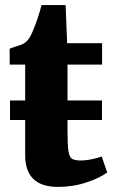

<svg xmlns="http://www.w3.org/2000/svg" viewBox="-20 -726 450 755"><path d="M208 9Q79 9 79 -116V-254H19.5V-331H79V-472H18V-534.5Q37 -542 54.5 -547Q72 -552 82.5 -561.5Q93 -571.5 99.2 -583Q105.5 -594.5 112.5 -612.5Q120.5 -631.5 128.8 -656.5Q137 -681.5 143.5 -706H238L244 -556H381.5V-472H245.5V-331H381V-254H245.5V-207.5Q245.5 -155.5 249.2 -131.5Q253 -107.5 264 -101.2Q275 -95 296 -95Q318.5 -95 341.5 -100Q364.5 -105 380 -110.5L401.5 -48Q374.5 -27 321 -9Q267.5 9 208 9Z"/></svg>

Font: Merriweather Black
Style: Regular
Weight: 900
Designer: Eben Sorkin
Foundry: Eben Sorkin
Version: Version 2.200;gftools[0.9.31]